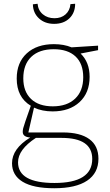

<svg xmlns="http://www.w3.org/2000/svg" viewBox="-20 -765 587 1022"><path d="M269 237Q157 237 100.5 202.5Q44 168 44 104Q44 26 141 -33Q101 -36 101 -63Q101 -72 103.5 -82.5Q106 -93 115 -119Q124 -145 144 -202Q69 -247 69 -347Q69 -432 122.5 -481Q176 -530 267 -530Q320 -530 361 -513L502 -522V-498L409 -480Q457 -434 457 -356Q457 -271 403.5 -221.5Q350 -172 260 -172Q205 -172 161 -192L131 -60H314Q407 -60 455.5 -24.5Q504 11 504 80Q504 156 444 196.5Q384 237 269 237ZM261 -199Q337 -199 380 -240Q423 -281 423 -354Q423 -426 382 -464.5Q341 -503 266 -503Q189 -503 146.5 -462.5Q104 -422 104 -348Q104 -278 145 -238.5Q186 -199 261 -199ZM270 209Q471 209 471 81Q471 -31 308 -31H171Q76 31 76 99Q76 209 270 209ZM268 -638Q219 -638 187.5 -667Q156 -696 155 -742L180 -745Q183 -710 208 -689Q233 -668 270 -668Q306 -668 329 -688.5Q352 -709 355 -743L380 -745Q380 -697 349.5 -667.5Q319 -638 268 -638Z"/></svg>

Font: Bitter ExtraLight
Style: Regular
Weight: 200
Designer: Sol Matas, and Bitter project Authors
Foundry: Sol Matas
Version: Version 2.001